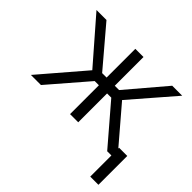

<svg xmlns="http://www.w3.org/2000/svg" viewBox="-163 -731 1103 1103"><g transform="rotate(45 389.0 -179.0)"><path d="M268.6 -268.6 41 -530.3H122.1L320.3 -296.9H356.4V-530.3H422.9V-296.9H458L656.2 -530.3H737.3L510.7 -268.6L692.4 -56.2V-62.5H758.8V171.9H692.4V0H658.2L457 -234.4H422.9V0H356.4V-234.4H322.3L120.1 0H38.1Z"/></g></svg>

Font: Pretendard JP Light
Style: Regular
Weight: 300
Designer: Base glyphs from Inter by Rasmus Andersson; Hangeul glyphs from Noto Sans CJK(Source Han Sans) by Jang Soo-young and Kan
Foundry: Kil Hyung-jin
Version: Version 1.309